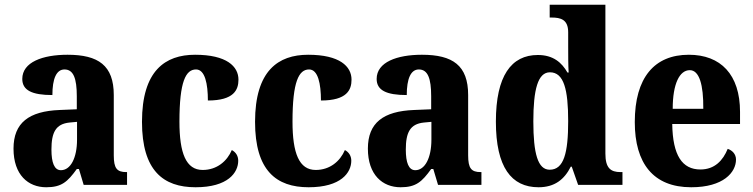

<svg xmlns="http://www.w3.org/2000/svg" viewBox="-20 -780 3176 810"><path d="M175 10C240 10 265 -13 304 -67H313L333 0H516V-54H513C473 -54 460 -70 460 -125V-379C460 -504 395 -549 265 -549C160 -549 74 -518 74 -447C74 -399 115 -379 201 -379C201 -448 218 -487 252 -487C290 -487 304 -449 304 -374V-319L232 -316C102 -311 37 -262 37 -153C37 -42 99 10 175 10ZM237 -62C209 -62 197 -94 197 -149C197 -221 215 -257 273 -263L305 -266V-191C305 -114 278 -62 237 -62Z M805 10C942 10 985 -52 985 -102C985 -122 975 -138 958 -147C938 -100 895 -63 835 -63C765 -63 737 -133 737 -267C737 -437 764 -487 807 -487C845 -487 857 -426 857 -356C967 -356 986 -401 986 -444C986 -500 936 -549 803 -549C677 -549 579 -482 579 -266C579 -60 669 10 805 10Z M1282 10C1419 10 1462 -52 1462 -102C1462 -122 1452 -138 1435 -147C1415 -100 1372 -63 1312 -63C1242 -63 1214 -133 1214 -267C1214 -437 1241 -487 1284 -487C1322 -487 1334 -426 1334 -356C1444 -356 1463 -401 1463 -444C1463 -500 1413 -549 1280 -549C1154 -549 1056 -482 1056 -266C1056 -60 1146 10 1282 10Z M1670 10C1735 10 1760 -13 1799 -67H1808L1828 0H2011V-54H2008C1968 -54 1955 -70 1955 -125V-379C1955 -504 1890 -549 1760 -549C1655 -549 1569 -518 1569 -447C1569 -399 1610 -379 1696 -379C1696 -448 1713 -487 1747 -487C1785 -487 1799 -449 1799 -374V-319L1727 -316C1597 -311 1532 -262 1532 -153C1532 -42 1594 10 1670 10ZM1732 -62C1704 -62 1692 -94 1692 -149C1692 -221 1710 -257 1768 -263L1800 -266V-191C1800 -114 1773 -62 1732 -62Z M2252 10C2320 10 2361 -23 2388 -77H2392L2419 0H2606V-54H2598C2556 -54 2534 -71 2534 -132V-760H2299V-706H2307C2345 -706 2377 -698 2377 -644V-585C2377 -547 2377 -504 2379 -474H2374C2350 -516 2314 -548 2249 -548C2137 -548 2072 -460 2072 -267C2072 -75 2137 10 2252 10ZM2299 -64C2249 -64 2230 -132 2230 -268C2230 -402 2249 -475 2300 -475C2359 -475 2377 -402 2377 -269C2377 -135 2359 -64 2299 -64Z M2896 10C3032 10 3085 -53 3085 -107C3085 -130 3069 -146 3050 -152C3030 -103 2995 -65 2935 -65C2858 -65 2818 -124 2816 -257H3102V-308C3102 -466 3020 -549 2886 -549C2741 -549 2658 -453 2658 -265C2658 -91 2736 10 2896 10ZM2947 -321H2818C2818 -427 2847 -484 2890 -484C2930 -484 2948 -423 2947 -321Z"/></svg>

Font: Noto Serif Khmer Condensed ExtraBold
Style: Regular
Weight: 800
Width: 3
Designer: Danh Hong and the Monotype Design Team
Foundry: Monotype Imaging Inc.
Version: Version 2.004